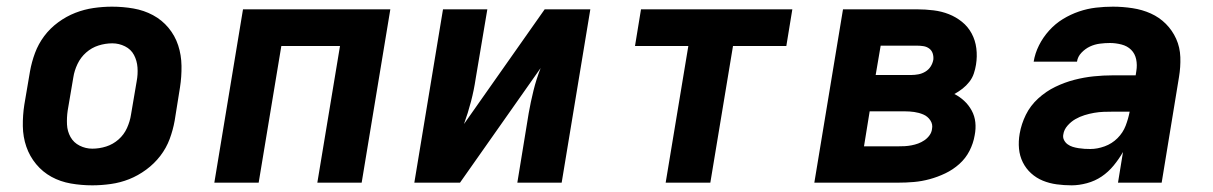

<svg xmlns="http://www.w3.org/2000/svg" viewBox="-20 -548 3640 576"><path d="M257 8Q224 8 192.5 2.5Q161 -3 134.5 -17.5Q108 -32 88.5 -55.5Q69 -79 59 -108Q49 -137 48.5 -169.5Q48 -202 53 -234L70 -334Q75 -362 85 -389Q95 -416 112.5 -439.5Q130 -463 154.5 -481Q179 -499 206 -509.5Q233 -520 261 -524Q289 -528 316 -528Q349 -528 380.5 -522.5Q412 -517 439 -502.5Q466 -488 485.5 -464.5Q505 -441 514.5 -412Q524 -383 524.5 -350.5Q525 -318 520 -286L504 -186Q499 -158 489 -131Q479 -104 461 -80.5Q443 -57 418.5 -39Q394 -21 367.5 -10.5Q341 0 312.5 4Q284 8 257 8ZM257 -102Q278 -102 298.5 -108.5Q319 -115 335.5 -129.5Q352 -144 361 -164Q370 -184 373 -204L390 -304Q394 -325 392.5 -345.5Q391 -366 382 -383Q373 -400 355 -409Q337 -418 317 -418Q296 -418 275.5 -411.5Q255 -405 238.5 -390.5Q222 -376 212.5 -356Q203 -336 200 -316L183 -216Q180 -195 181 -174.5Q182 -154 191.5 -137Q201 -120 219 -111Q237 -102 257 -102Z M623 0 709 -520H1151L1065 0H932L1000 -410H824L756 0Z M1223 0 1309 -520H1442L1407 -312Q1402 -278 1393 -243.5Q1384 -209 1372 -176L1614 -520H1751L1665 0H1532L1566 -208Q1572 -242 1580.5 -276.5Q1589 -311 1602 -344L1360 0Z M1977 0 2045 -410H1885L1903 -520H2357L2339 -410H2179L2111 0Z M2423 0 2509 -520H2732Q2756 -520 2780.5 -517Q2805 -514 2826.5 -505.5Q2848 -497 2866 -482.5Q2884 -468 2895 -447.5Q2906 -427 2909 -403Q2912 -379 2908 -354Q2906 -341 2901.5 -327.5Q2897 -314 2888 -302.5Q2879 -291 2867.5 -282Q2856 -273 2843 -266Q2859 -258 2872.5 -245.5Q2886 -233 2895 -216.5Q2904 -200 2906 -181Q2908 -162 2904 -142Q2900 -118 2888.5 -95.5Q2877 -73 2858 -56Q2839 -39 2816 -28Q2793 -17 2769 -10.5Q2745 -4 2721.5 -2Q2698 0 2674 0ZM2607 -323H2714Q2724 -323 2735 -325Q2746 -327 2756 -333Q2766 -339 2772 -348.5Q2778 -358 2780 -369Q2781 -379 2778 -388Q2775 -397 2767.5 -402.5Q2760 -408 2750.5 -409.5Q2741 -411 2732 -411H2622ZM2572 -109H2674Q2684 -109 2694 -109.5Q2704 -110 2714.5 -112Q2725 -114 2734.5 -117.5Q2744 -121 2753 -127Q2762 -133 2768.5 -142Q2775 -151 2776 -161Q2779 -175 2771 -187Q2763 -199 2750 -204.5Q2737 -210 2723 -212Q2709 -214 2694 -214H2589Z M3195 8Q3172 8 3150 5Q3128 2 3108.5 -6Q3089 -14 3073.5 -28Q3058 -42 3048.5 -61Q3039 -80 3037 -102Q3035 -124 3039 -147Q3044 -176 3057.5 -203.5Q3071 -231 3094.5 -252.5Q3118 -274 3146 -287.5Q3174 -301 3203 -308.5Q3232 -316 3261 -319Q3290 -322 3319 -322H3387L3389 -335Q3392 -353 3388.5 -370Q3385 -387 3373.5 -398.5Q3362 -410 3344.5 -414.5Q3327 -419 3310 -419Q3295 -419 3279.5 -417Q3264 -415 3250 -408.5Q3236 -402 3224.5 -390Q3213 -378 3211 -363H3081Q3085 -388 3097 -412Q3109 -436 3127.5 -456.5Q3146 -477 3169 -491Q3192 -505 3217 -513.5Q3242 -522 3267.5 -525Q3293 -528 3319 -528Q3348 -528 3377.5 -523.5Q3407 -519 3432.5 -507.5Q3458 -496 3477.5 -476.5Q3497 -457 3508.5 -431.5Q3520 -406 3521 -376.5Q3522 -347 3517 -317L3465 0H3334L3349 -92Q3337 -71 3321 -51.5Q3305 -32 3285 -18.5Q3265 -5 3241 1.5Q3217 8 3195 8ZM3251 -101Q3272 -101 3294 -109Q3316 -117 3332.5 -133.5Q3349 -150 3357 -171Q3365 -192 3369 -213H3319Q3305 -213 3291 -212.5Q3277 -212 3262.5 -209.5Q3248 -207 3233.5 -202.5Q3219 -198 3206 -190.5Q3193 -183 3182.5 -171Q3172 -159 3170 -145Q3168 -136 3172 -128Q3176 -120 3183 -115Q3190 -110 3198 -107.5Q3206 -105 3215.5 -103.5Q3225 -102 3233.5 -101.5Q3242 -101 3251 -101Z"/></svg>

Font: Iosevka XBd Ex Obl
Style: Regular
Weight: 800
Width: 7
Italic angle: -9°
Monospace: yes
Designer: Belleve Invis
Foundry: Belleve Invis
Version: Version 32.5.0; ttfautohint (v1.8.4)